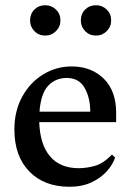

<svg xmlns="http://www.w3.org/2000/svg" viewBox="-20 -704 499 734"><path d="M246 10Q149 10 92 -48.5Q35 -107 35 -209Q35 -280 65 -334.5Q95 -389 145 -419.5Q195 -450 254 -450Q329 -450 376.5 -403.5Q424 -357 424 -273V-237H130Q133 -151 171.5 -106Q210 -61 281 -61Q311 -61 343 -70Q375 -79 408 -113L420 -102Q412 -76 389 -50Q366 -24 330 -7Q294 10 246 10ZM235 -406Q192 -406 164 -376Q136 -346 131 -277H325Q325 -330 303.5 -368Q282 -406 235 -406ZM347 -568Q322 -568 305.5 -585Q289 -602 289 -626Q289 -651 305.5 -667.5Q322 -684 347 -684Q371 -684 388 -667.5Q405 -651 405 -626Q405 -602 388 -585Q371 -568 347 -568ZM153 -568Q128 -568 111.5 -585Q95 -602 95 -626Q95 -651 111.5 -667.5Q128 -684 153 -684Q177 -684 194 -667.5Q211 -651 211 -626Q211 -602 194 -585Q177 -568 153 -568Z"/></svg>

Font: Gulzar
Style: Regular
Weight: 400
Designer: Borna Izadpanah, Alice Savoie, Simon Cozens, Fiona Ross
Version: Version 1.000;[7b34f74]; ttfautohint (v1.8.4)